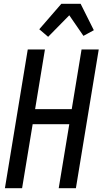

<svg xmlns="http://www.w3.org/2000/svg" viewBox="-20 -997 543 1017"><path d="M6 0 127 -735H218L166 -419H360L412 -735H503L382 0H291L347 -339H153L97 0ZM235 -802 188 -842 305 -977H407L477 -837L422 -807L347 -916Z"/></svg>

Font: Iosevka Term Curly Md Obl
Style: Regular
Weight: 500
Italic angle: -9°
Designer: Belleve Invis
Foundry: Belleve Invis
Version: Version 32.3.0